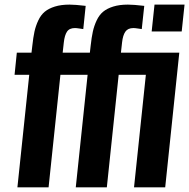

<svg xmlns="http://www.w3.org/2000/svg" viewBox="-20 -804 812 824"><path d="M54.7 0 105.5 -482.9H42.5L52.2 -578.1H115.2L118.7 -607.9Q122.6 -643.6 127.9 -668.2Q133.3 -692.9 144.3 -716.3Q155.3 -739.7 172.1 -753.7Q189 -767.6 215.6 -775.9Q242.2 -784.2 278.3 -784.2Q302.2 -784.2 347.7 -778.8L337.4 -679.2Q334 -679.7 321 -681.6Q308.1 -683.6 301.8 -683.6Q277.8 -683.6 267.6 -668.2Q257.3 -652.8 253.9 -622.1L249 -578.1H365.7L369.1 -607.9Q373 -643.6 378.4 -668.2Q383.8 -692.9 394.8 -716.3Q405.8 -739.7 422.6 -753.7Q439.5 -767.6 466.1 -775.9Q492.7 -784.2 528.8 -784.2Q553.2 -784.2 599.1 -778.8L588.4 -679.2Q585 -679.7 572 -681.6Q559.1 -683.6 552.7 -683.6Q528.8 -683.6 518.1 -668.2Q507.3 -652.8 503.9 -622.1L499 -578.1H749.5L689 0H555.2L606 -482.9H489.3L438.5 0H305.2L356 -482.9H239.3L188.5 0ZM630.9 -668.9 643.1 -784.2H772L759.8 -668.9Z"/></svg>

Font: Oswald
Style: Medium
Weight: 500
Designer: Vernon Adams
Foundry: Vernon Adams
Version: 3.0; ttfautohint (v0.94.23-7a4d-dirty) -l 8 -r 50 -G 150 -x 